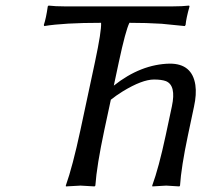

<svg xmlns="http://www.w3.org/2000/svg" viewBox="-20 -668 744 691"><path d="M321.8 -444.8Q345.7 -557.1 343.8 -585.9Q210 -585.9 139.2 -574.2L137.7 -578.1Q146 -602.5 151.9 -645L154.8 -647.9Q178.7 -645 213.9 -645H600.1Q636.2 -645 660.6 -647.9L662.1 -645Q649.9 -601.6 647.9 -578.1L645 -574.2Q645 -574.2 561.5 -582.5Q507.3 -585.9 445.8 -585.9Q432.1 -558.6 407.7 -444.8L389.6 -359.9Q486.8 -437 591.3 -439Q671.4 -439 683.1 -362.3Q688 -328.6 678.2 -284.2L656.2 -180.2Q632.3 -66.9 627.9 0L625.5 2.9Q623.5 2.9 578.1 0L528.3 2.9L527.8 0Q551.3 -64 576.2 -180.2L598.6 -285.2Q614.7 -360.8 577.1 -376Q561.5 -381.8 534.2 -381.8Q491.7 -381.8 421.4 -338.9Q398.4 -324.7 378.9 -309.1L355.5 -200.2Q328.1 -71.3 323.2 0L320.3 2.9Q318.4 2.9 270 0L217.3 2.9L216.8 0Q241.2 -68.4 269.5 -200.2Z"/></svg>

Font: Linux Biolinum Slanted O
Style: Slanted
Weight: 400
Designer: Philipp H. Poll
Foundry: Philipp H. Poll
Version: Version 1.0.4